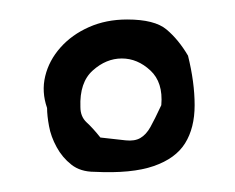

<svg xmlns="http://www.w3.org/2000/svg" viewBox="-20 -562 241 197"><path d="M28.3 -451.2Q22.5 -467.8 26.4 -483.9Q30.3 -500 42 -513.2Q53.7 -526.4 71.3 -534.2Q88.9 -542 110.4 -542Q138.7 -542 150.9 -531.7Q163.1 -521.5 172.9 -504.9Q179.7 -477.5 179.7 -454.1Q179.7 -430.7 169.9 -415Q160.2 -399.4 137.7 -391.6Q115.2 -383.8 77.1 -385.7Q62.5 -385.7 53.2 -393.1Q43.9 -400.4 38.1 -411.1Q32.2 -421.9 30.3 -432.6Q28.3 -443.4 28.3 -451.2ZM62.5 -452.1Q62.5 -442.4 68.8 -436.5Q75.2 -430.7 83 -420.9Q99.6 -418.9 108.9 -418Q118.2 -417 124 -420.4Q129.9 -423.8 134.3 -431.6Q138.7 -439.5 145.5 -454.1Q147.5 -477.5 134.3 -489.7Q121.1 -502 105 -502Q88.9 -502 75.2 -489.7Q61.5 -477.5 62.5 -452.1Z"/></svg>

Font: Shadows Into Light
Style: Regular
Weight: 400
Designer: Kimberly Geswein
Foundry: Kimberly Geswein
Version: Version 001.000